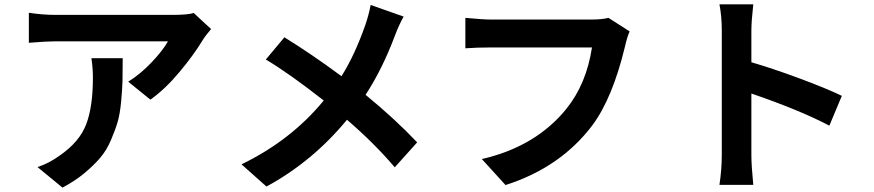

<svg xmlns="http://www.w3.org/2000/svg" viewBox="-20 -811 4040 887"><path d="M402.3 -542H546.9Q546.9 -475.6 545.9 -437.5Q544.9 -399.4 539.6 -341.8Q534.2 -284.2 523.4 -247.6Q512.7 -210.9 492.7 -164.1Q472.7 -117.2 443.4 -82.5Q414.1 -47.9 370.1 -11.2Q326.2 25.4 268.6 55.7L153.3 -39.1Q209 -57.6 257.8 -93.8Q347.7 -156.2 378.4 -237.3Q409.2 -318.4 409.2 -452.1Q409.2 -497.1 402.3 -542ZM875 -751 955.1 -676.8Q927.7 -644.5 916 -625Q874 -555.7 808.1 -477.1Q742.2 -398.4 674.8 -350.6L572.3 -433.6Q627.9 -467.8 680.7 -523.4Q733.4 -579.1 755.9 -620.1H235.4Q195.3 -620.1 113.3 -613.3V-752Q176.8 -742.2 235.4 -742.2H774.4Q848.6 -742.2 875 -751Z M1692.4 -788.1 1844.7 -734.4Q1823.2 -696.3 1803.7 -644.5Q1746.1 -491.2 1668.9 -373Q1806.6 -259.8 1907.2 -153.3L1803.7 -38.1Q1709 -149.4 1583 -257.8Q1423.8 -64.5 1210.9 50.8L1095.7 -51.8Q1325.2 -163.1 1475.6 -346.7Q1313.5 -473.6 1208 -536.1L1293.9 -638.7Q1418.9 -561.5 1557.6 -459Q1618.2 -554.7 1668 -696.3Q1683.6 -742.2 1692.4 -788.1Z M2791 -728.5 2888.7 -666Q2877 -639.6 2867.2 -595.7Q2809.6 -357.4 2716.8 -232.4Q2569.3 -37.1 2315.4 43.9L2206.1 -76.2Q2456.1 -133.8 2597.7 -309.6Q2689.5 -424.8 2714.8 -591.8H2249Q2182.6 -591.8 2129.9 -587.9V-728.5Q2210.9 -720.7 2250 -720.7H2711.9Q2759.8 -720.7 2791 -728.5Z M3869.1 -368.2 3811.5 -230.5Q3673.8 -302.7 3451.2 -378.9V-95.7Q3451.2 -46.9 3460 43H3303.7Q3314.5 -28.3 3314.5 -95.7V-669.9Q3314.5 -735.4 3303.7 -791H3460Q3451.2 -711.9 3451.2 -669.9V-523.4Q3551.8 -494.1 3676.3 -447.8Q3800.8 -401.4 3869.1 -368.2Z"/></svg>

Font: Gen Shin Gothic Bold
Style: Bold
Weight: 700
Designer: [Source Han Sans]
Ryoko NISHIZUKA  (kana & ideographs); Paul D. Hunt (Latin, Greek & Cyrillic); Wenlong ZHANG  (bopomofo
Version: Version 1.002.20150607